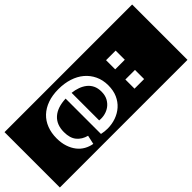

<svg xmlns="http://www.w3.org/2000/svg" viewBox="-368 -953 1202 1202"><g transform="rotate(45 233.0 -352.0)"><path d="M119 -555H200V-640H119ZM290 -555H371V-640H290ZM374 -141Q363 -99 333.5 -74.5Q304 -50 251 -50Q185 -50 149 -90.5Q113 -131 110 -206H423Q429 -233 429 -259Q429 -298 416.5 -333.5Q404 -369 380 -396Q356 -423 321 -438.5Q286 -454 240 -454Q193 -454 155 -436Q117 -418 90.5 -386.5Q64 -355 50 -311.5Q36 -268 36 -216Q36 -162 51 -120Q66 -78 93.5 -49Q121 -20 160 -5Q199 10 246 10Q287 10 320 -1Q353 -12 376.5 -30.5Q400 -49 414 -74Q428 -99 433 -128ZM111 -258Q114 -286 123 -311Q132 -336 147 -355Q162 -374 184.5 -385Q207 -396 238 -396Q271 -396 294 -383.5Q317 -371 331.5 -351.5Q346 -332 352 -307.5Q358 -283 355 -258ZM-12 -917H478V213H-12Z"/></g></svg>

Font: Zilla Slab Regular Highlight
Style: Regular
Weight: 410
Designer: Typotheque Type Foundry
Foundry: Typotheque type foundry
Version: Version 1.0; 2017